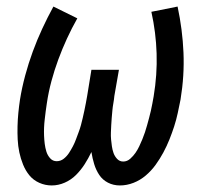

<svg xmlns="http://www.w3.org/2000/svg" viewBox="-20 -558 640 586"><path d="M138 8Q118 8 100 0Q82 -8 70 -22.5Q58 -37 50.5 -55.5Q43 -74 39 -93Q35 -112 34 -132Q33 -152 33.5 -172.5Q34 -193 36 -213.5Q38 -234 41 -254Q47 -291 57 -328Q67 -365 80 -400.5Q93 -436 109 -470.5Q125 -505 143 -538L216 -502Q199 -472 184.5 -440.5Q170 -409 158 -376.5Q146 -344 137 -310.5Q128 -277 123 -243Q121 -231 119.5 -218.5Q118 -206 116.5 -193.5Q115 -181 114.5 -168.5Q114 -156 114.5 -143.5Q115 -131 116.5 -119Q118 -107 121.5 -95.5Q125 -84 133 -75Q141 -66 153 -66Q165 -66 174.5 -73.5Q184 -81 190.5 -91Q197 -101 202.5 -111.5Q208 -122 212 -133Q216 -144 220 -154.5Q224 -165 227 -176Q230 -187 232.5 -198Q235 -209 237.5 -220.5Q240 -232 242 -243Q244 -254 246 -265L259 -345H343L329 -265Q328 -254 326 -243Q324 -232 323 -221Q322 -210 321 -198.5Q320 -187 319.5 -176Q319 -165 318.5 -154Q318 -143 319 -132.5Q320 -122 321.5 -111.5Q323 -101 326.5 -91Q330 -81 337.5 -73Q345 -65 356 -65Q368 -65 377.5 -73.5Q387 -82 393.5 -91.5Q400 -101 405 -111.5Q410 -122 414.5 -133Q419 -144 422.5 -154.5Q426 -165 429 -176Q432 -187 435 -198Q438 -209 440.5 -220Q443 -231 445 -242Q447 -253 449 -264Q460 -330 458 -394.5Q456 -459 442 -522L522 -538Q537 -468 540 -397.5Q543 -327 531 -254Q527 -234 522.5 -213Q518 -192 511.5 -172Q505 -152 497 -132Q489 -112 478.5 -92.5Q468 -73 455 -55Q442 -37 425 -22.5Q408 -8 387.5 0Q367 8 346 8Q326 8 309.5 -0.5Q293 -9 283 -24Q273 -39 267.5 -57Q262 -75 259 -94Q250 -75 238.5 -57Q227 -39 212 -24Q197 -9 177.5 -0.5Q158 8 138 8Z"/></svg>

Font: Iosevka Curly Slab ExObl
Style: Regular
Weight: 400
Width: 7
Italic angle: -9°
Monospace: yes
Designer: Belleve Invis
Foundry: Belleve Invis
Version: Version 11.1.0; ttfautohint (v1.8.3)